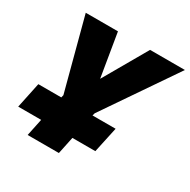

<svg xmlns="http://www.w3.org/2000/svg" viewBox="-160 -865 1006 1016"><g transform="rotate(30 343.0 -357.0)"><path d="M320.8 -449.2 473.1 -713.9H686L387.2 -276.9L382.8 -261.2H523.9L490.2 -105H350.1L328.1 0H137.2L159.2 -105H19L51.8 -261.2H191.9L195.8 -276.9L80.1 -713.9H276.9Z"/></g></svg>

Font: Open Sans Extrabold
Style: Italic
Weight: 800
Italic angle: -12°
Foundry: Ascender Corporation
Version: Version 1.10